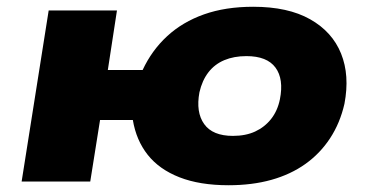

<svg xmlns="http://www.w3.org/2000/svg" viewBox="-20 -537 1099 568"><path d="M656 11Q571 11 511 -12.5Q451 -36 417 -79Q383 -122 373 -182H276L247 0H44L124 -506H326L299 -330H402Q429 -388 474.5 -430Q520 -472 583.5 -494.5Q647 -517 729 -517Q832 -517 897.5 -480Q963 -443 989 -378.5Q1015 -314 999 -230Q986 -173 956.5 -128Q927 -83 883.5 -52Q840 -21 783 -5Q726 11 656 11ZM669 -135Q707 -135 735 -148Q763 -161 782 -185Q801 -209 808 -243Q820 -303 795 -337Q770 -371 709 -371Q672 -371 643.5 -359Q615 -347 596.5 -323Q578 -299 570 -264Q559 -205 584 -170Q609 -135 669 -135Z"/></svg>

Font: Nunito Sans 7pt SemiExpanded Black
Style: Italic
Weight: 900
Width: 6
Italic angle: -9°
Designer: Vernon Adams
Foundry: Vernon Adams
Version: Version 3.101;gftools[0.9.27]